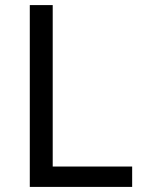

<svg xmlns="http://www.w3.org/2000/svg" viewBox="-20 -734 564 754"><path d="M97 0V-714H187V-80H499V0Z"/></svg>

Font: Noto Sans Osmanya
Style: Regular
Weight: 400
Designer: Monotype Design Team
Foundry: Monotype Imaging Inc.
Version: Version 2.001; ttfautohint (v1.8.4.7-5d5b)